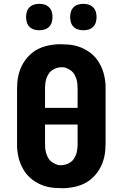

<svg xmlns="http://www.w3.org/2000/svg" viewBox="-20 -974 640 1002"><path d="M300 8Q282 8 264 6.5Q246 5 228.5 1Q211 -3 194.5 -10Q178 -17 163 -26.5Q148 -36 134.5 -48.5Q121 -61 111 -75.5Q101 -90 93 -106.5Q85 -123 80 -140Q75 -157 72 -178Q69 -199 69 -211V-509Q69 -527 70.5 -545Q72 -563 76 -580.5Q80 -598 86.5 -614.5Q93 -631 102.5 -646.5Q112 -662 124 -675.5Q136 -689 150 -700Q164 -711 180.5 -719Q197 -727 214 -732Q231 -737 252 -740Q273 -743 285 -743H300Q318 -743 336 -741.5Q354 -740 371.5 -736Q389 -732 405.5 -725Q422 -718 437 -708.5Q452 -699 465.5 -686.5Q479 -674 489 -659.5Q499 -645 507 -628.5Q515 -612 520 -595Q525 -578 528 -557Q531 -536 531 -525V-226Q531 -208 529.5 -190Q528 -172 524 -154.5Q520 -137 513.5 -120.5Q507 -104 497.5 -88.5Q488 -73 476 -59.5Q464 -46 450 -35Q436 -24 419.5 -16Q403 -8 386 -3Q369 2 348 5Q327 8 316 8ZM215 -411H385V-509Q385 -521 384 -534Q383 -547 379.5 -559Q376 -571 370 -582.5Q364 -594 355 -602Q346 -610 332 -616.5Q318 -623 310 -623H300Q287 -623 275 -619Q263 -615 252.5 -608Q242 -601 235 -590.5Q228 -580 223.5 -568.5Q219 -557 217 -542Q215 -527 215 -519ZM290 -112H300Q313 -112 325 -116Q337 -120 347.5 -127Q358 -134 365 -144.5Q372 -155 376.5 -166.5Q381 -178 383 -193Q385 -208 385 -216V-324H215V-226Q215 -214 216 -201Q217 -188 220.5 -176Q224 -164 230 -152.5Q236 -141 245 -133Q254 -125 268 -118.5Q282 -112 290 -112ZM415 -816Q401 -816 387.5 -820Q374 -824 364 -834Q354 -844 350 -857.5Q346 -871 346 -885Q346 -899 350 -912.5Q354 -926 364 -936Q374 -946 387.5 -950Q401 -954 415 -954Q429 -954 442.5 -950Q456 -946 466 -936Q476 -926 480 -912.5Q484 -899 484 -885Q484 -871 480 -857.5Q476 -844 466 -834Q456 -824 442.5 -820Q429 -816 415 -816ZM185 -816Q171 -816 157.5 -820Q144 -824 134 -834Q124 -844 120 -857.5Q116 -871 116 -885Q116 -899 120 -912.5Q124 -926 134 -936Q144 -946 157.5 -950Q171 -954 185 -954Q199 -954 212.5 -950Q226 -946 236 -936Q246 -926 250 -912.5Q254 -899 254 -885Q254 -871 250 -857.5Q246 -844 236 -834Q226 -824 212.5 -820Q199 -816 185 -816Z"/></svg>

Font: Iosevka Aile Heavy
Style: Regular
Weight: 900
Designer: Belleve Invis
Foundry: Belleve Invis
Version: Version 31.1.0; ttfautohint (v1.8.4)